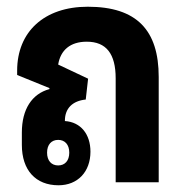

<svg xmlns="http://www.w3.org/2000/svg" viewBox="-20 -542 549 571"><path d="M154 9C211 9 249 -31 249 -91C249 -143 220 -179 173 -182V-183C173 -220 196 -242 235 -246L242 -308L153 -350C160 -393 189 -418 238 -418C296 -418 324 -382 324 -309V0H452V-313C452 -452 387 -522 241 -522C111 -522 31 -447 31 -332V-319L127 -280V-277C75 -263 45 -217 45 -148V-111C45 -36 86 9 154 9ZM153 -50C133 -50 120 -64 120 -88C120 -112 133 -126 153 -126C173 -126 186 -112 186 -88C186 -64 173 -50 153 -50Z"/></svg>

Font: Noto Sans Thai Looped UI Narrow
Style: Bold
Weight: 700
Width: 4
Designer: Cadson Demak Team
Foundry: Cadson Demak Co., Ltd.
Version: Version 1.000